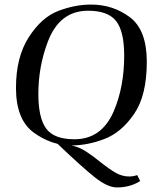

<svg xmlns="http://www.w3.org/2000/svg" viewBox="-20 -627 689 841"><path d="M50 -242Q50 -377 106 -464Q162 -551 235 -579Q308 -607 379 -607Q475 -607 549 -551.5Q623 -496 623 -356Q623 -209 567.5 -128Q512 -47 438 -18.5Q364 10 293 10Q205 10 127.5 -46.5Q50 -103 50 -242ZM478 -139Q524 -247 524 -383Q524 -490 488.5 -535Q453 -580 366 -580Q240 -580 189 -443Q148 -335 148 -215Q148 -110 182.5 -63.5Q217 -17 306 -17Q425 -17 478 -139ZM229 0 293 10Q326 17 354.5 35Q383 53 420 83Q459 114 487 130Q515 146 546 146Q563 146 581 140L594 166Q550 194 492 194Q451 194 394.5 149Q338 104 229 0Z"/></svg>

Font: Unna
Style: Italic
Weight: 400
Italic angle: -8.05°
Designer: Jorge de Buen Unna
Foundry: Omnibus-Type
Version: Version 2.008